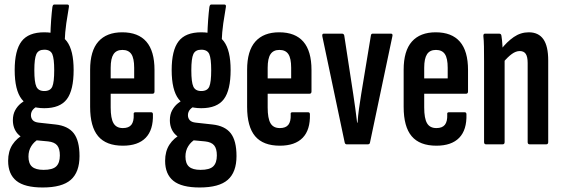

<svg xmlns="http://www.w3.org/2000/svg" viewBox="-20 -639 2487 850"><path d="M169 191Q89 191 52.5 161.5Q16 132 16 73Q16 31 35 1.5Q54 -28 90 -47L151 -23Q131 -12 118.5 8Q106 28 106 54Q106 85 122 99Q138 113 173 113Q213 113 229 97.5Q245 82 245 49Q245 19 233 4.5Q221 -10 193 -13L118 -20Q79 -23 58 -47Q37 -71 37 -107Q37 -132 47 -150.5Q57 -169 72.5 -181.5Q88 -194 104 -202L155 -172Q137 -166 127 -155Q117 -144 117 -129Q117 -116 125 -107Q133 -98 152 -96L225 -88Q281 -82 306.5 -49Q332 -16 332 52Q332 123 293.5 157Q255 191 169 191ZM176 -160Q107 -160 76 -200Q45 -240 45 -329Q45 -416 75.5 -456Q106 -496 176 -496Q246 -496 276 -456Q306 -416 306 -329Q306 -240 276 -200Q246 -160 176 -160ZM176 -236Q203 -236 211.5 -255.5Q220 -275 220 -328Q220 -380 211.5 -399.5Q203 -419 176 -419Q150 -419 141 -399.5Q132 -380 132 -328Q132 -275 141 -255.5Q150 -236 176 -236ZM266 -449 203 -477Q204 -519 206.5 -552Q209 -585 212 -608Q214 -619 220 -619H278Q287 -619 285 -608Q279 -573 273.5 -536Q268 -499 266 -449Z M524 6Q450 6 414.5 -36Q379 -78 379 -166V-330Q379 -414 415.5 -455Q452 -496 521 -496Q592 -496 628 -454.5Q664 -413 664 -329V-234Q664 -224 655 -224H470V-163Q470 -115 482.5 -93.5Q495 -72 524 -72Q550 -72 561.5 -86.5Q573 -101 572 -131Q570 -142 579 -142H649Q657 -142 657 -133Q659 -64 625 -29Q591 6 524 6ZM470 -292H574V-339Q574 -381 561.5 -399.5Q549 -418 522 -418Q495 -418 482.5 -399Q470 -380 470 -339Z M864 191Q784 191 747.5 161.5Q711 132 711 73Q711 31 730 1.5Q749 -28 785 -47L846 -23Q826 -12 813.5 8Q801 28 801 54Q801 85 817 99Q833 113 868 113Q908 113 924 97.5Q940 82 940 49Q940 19 928 4.5Q916 -10 888 -13L813 -20Q774 -23 753 -47Q732 -71 732 -107Q732 -132 742 -150.5Q752 -169 767.5 -181.5Q783 -194 799 -202L850 -172Q832 -166 822 -155Q812 -144 812 -129Q812 -116 820 -107Q828 -98 847 -96L920 -88Q976 -82 1001.5 -49Q1027 -16 1027 52Q1027 123 988.5 157Q950 191 864 191ZM871 -160Q802 -160 771 -200Q740 -240 740 -329Q740 -416 770.5 -456Q801 -496 871 -496Q941 -496 971 -456Q1001 -416 1001 -329Q1001 -240 971 -200Q941 -160 871 -160ZM871 -236Q898 -236 906.5 -255.5Q915 -275 915 -328Q915 -380 906.5 -399.5Q898 -419 871 -419Q845 -419 836 -399.5Q827 -380 827 -328Q827 -275 836 -255.5Q845 -236 871 -236ZM961 -449 898 -477Q899 -519 901.5 -552Q904 -585 907 -608Q909 -619 915 -619H973Q982 -619 980 -608Q974 -573 968.5 -536Q963 -499 961 -449Z M1219 6Q1145 6 1109.5 -36Q1074 -78 1074 -166V-330Q1074 -414 1110.5 -455Q1147 -496 1216 -496Q1287 -496 1323 -454.5Q1359 -413 1359 -329V-234Q1359 -224 1350 -224H1165V-163Q1165 -115 1177.5 -93.5Q1190 -72 1219 -72Q1245 -72 1256.5 -86.5Q1268 -101 1267 -131Q1265 -142 1274 -142H1344Q1352 -142 1352 -133Q1354 -64 1320 -29Q1286 6 1219 6ZM1165 -292H1269V-339Q1269 -381 1256.5 -399.5Q1244 -418 1217 -418Q1190 -418 1177.5 -399Q1165 -380 1165 -339Z M1515 0Q1508 0 1506 -8L1407 -478Q1405 -490 1413 -490H1494Q1502 -490 1504 -482L1544 -221Q1549 -189 1553 -158.5Q1557 -128 1561 -96H1563Q1565 -128 1569.5 -159Q1574 -190 1579 -222L1622 -482Q1623 -490 1630 -490H1711Q1720 -490 1717 -478L1618 -8Q1617 0 1608 0Z M1912 6Q1838 6 1802.5 -36Q1767 -78 1767 -166V-330Q1767 -414 1803.5 -455Q1840 -496 1909 -496Q1980 -496 2016 -454.5Q2052 -413 2052 -329V-234Q2052 -224 2043 -224H1858V-163Q1858 -115 1870.5 -93.5Q1883 -72 1912 -72Q1938 -72 1949.5 -86.5Q1961 -101 1960 -131Q1958 -142 1967 -142H2037Q2045 -142 2045 -133Q2047 -64 2013 -29Q1979 6 1912 6ZM1858 -292H1962V-339Q1962 -381 1949.5 -399.5Q1937 -418 1910 -418Q1883 -418 1870.5 -399Q1858 -380 1858 -339Z M2325 0Q2316 0 2316 -10V-360Q2316 -388 2307.5 -400.5Q2299 -413 2281 -413Q2264 -413 2246 -400Q2228 -387 2208 -363L2197 -419Q2224 -454 2254.5 -475Q2285 -496 2321 -496Q2364 -496 2385.5 -465.5Q2407 -435 2407 -371V-10Q2407 0 2398 0ZM2132 0Q2123 0 2123 -10V-367Q2123 -406 2122.5 -433.5Q2122 -461 2120 -478Q2119 -490 2127 -490H2190Q2199 -490 2200 -480Q2203 -462 2204.5 -434.5Q2206 -407 2206 -391L2214 -376V-10Q2214 0 2205 0Z"/></svg>

Font: Sofia Sans Extra Condensed SemiBold
Style: Regular
Weight: 600
Designer: Botio Nikoltchev, Ani Petrova
Foundry: lettersoup
Version: Version 4.101